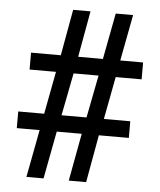

<svg xmlns="http://www.w3.org/2000/svg" viewBox="-52 -759 668 804"><g transform="rotate(5 282.5 -357.0)"><path d="M89 0H161L199 -200H304L267 0H340L376 -200H502V-270H391L425 -449H534V-520H438L475 -714H402L365 -520H261L296 -714H223L188 -520H63V-449H174L140 -270H31V-200H127ZM213 -270 248 -449H353L318 -270Z"/></g></svg>

Font: Noto Serif Hentaigana Bold
Style: Regular
Weight: 700
Designer: Kazuhiro Yamada
Foundry: nipponia
Version: Version 1.000